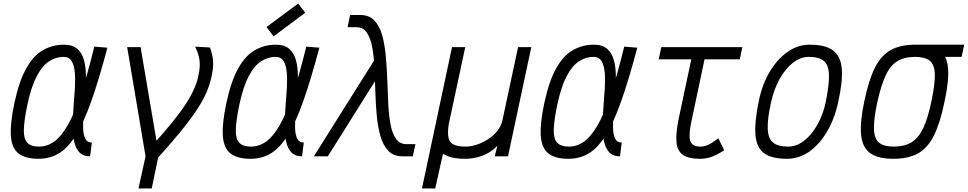

<svg xmlns="http://www.w3.org/2000/svg" viewBox="-20 -885 5479 1087"><path d="M500 -78 490 0Q450 0 428.5 -23.5Q407 -47 399 -87.5Q391 -128 391.5 -178Q392 -228 396.5 -281.5Q401 -335 404 -385Q407 -435 403.5 -475Q400 -515 385.5 -539Q371 -563 340 -563Q298 -563 259 -538.5Q220 -514 188.5 -454.5Q157 -395 135 -292Q116 -201 115 -149.5Q114 -98 135 -76.5Q156 -55 200 -55Q246 -55 285.5 -82.5Q325 -110 362.5 -174.5Q400 -239 437 -348.5Q474 -458 514 -621L588 -615Q540 -434 497 -312.5Q454 -191 409.5 -119.5Q365 -48 314 -17Q263 14 198 14Q123 14 84.5 -16.5Q46 -47 41.5 -117Q37 -187 62 -304Q89 -428 129.5 -499.5Q170 -571 224 -601.5Q278 -632 342 -632Q390 -632 417 -609Q444 -586 455 -546Q466 -506 466.5 -457Q467 -408 462.5 -355Q458 -302 454 -253Q450 -204 450.5 -164.5Q451 -125 462 -101.5Q473 -78 500 -78Z M764 182 804 0 700 -618H776L879 -11L839 182ZM859 25 842 -62Q908 -134 954.5 -191.5Q1001 -249 1031.5 -296Q1062 -343 1079.5 -383Q1097 -423 1104 -461Q1114 -507 1110 -541.5Q1106 -576 1085 -621L1169 -616Q1184 -574 1186.5 -538.5Q1189 -503 1177 -449Q1168 -405 1147.5 -358.5Q1127 -312 1090.5 -257.5Q1054 -203 997.5 -134Q941 -65 859 25Z M1700 -78 1690 0Q1650 0 1628.5 -23.5Q1607 -47 1599 -87.5Q1591 -128 1591.5 -178Q1592 -228 1596.5 -281.5Q1601 -335 1604 -385Q1607 -435 1603.5 -475Q1600 -515 1585.5 -539Q1571 -563 1540 -563Q1498 -563 1459 -538.5Q1420 -514 1388.5 -454.5Q1357 -395 1335 -292Q1316 -201 1315 -149.5Q1314 -98 1335 -76.5Q1356 -55 1400 -55Q1446 -55 1485.5 -82.5Q1525 -110 1562.5 -174.5Q1600 -239 1637 -348.5Q1674 -458 1714 -621L1788 -615Q1740 -434 1697 -312.5Q1654 -191 1609.5 -119.5Q1565 -48 1514 -17Q1463 14 1398 14Q1323 14 1284.5 -16.5Q1246 -47 1241.5 -117Q1237 -187 1262 -304Q1289 -428 1329.5 -499.5Q1370 -571 1424 -601.5Q1478 -632 1542 -632Q1590 -632 1617 -609Q1644 -586 1655 -546Q1666 -506 1666.5 -457Q1667 -408 1662.5 -355Q1658 -302 1654 -253Q1650 -204 1650.5 -164.5Q1651 -125 1662 -101.5Q1673 -78 1700 -78ZM1529 -679 1489 -732 1668 -865 1708 -813Z M2258 0Q2208 0 2178.5 -31Q2149 -62 2134 -114Q2119 -166 2113 -231Q2107 -296 2105 -365.5Q2103 -435 2100 -500Q2097 -565 2087.5 -617Q2078 -669 2057 -700Q2036 -731 1998 -731H1948L1962 -800H2021Q2070 -800 2099.5 -769Q2129 -738 2143.5 -686Q2158 -634 2164 -569Q2170 -504 2172.5 -434.5Q2175 -365 2178 -300Q2181 -235 2190.5 -183Q2200 -131 2221.5 -100Q2243 -69 2281 -69H2332L2317 0ZM1757 0 2129 -592 2138 -481 1836 0Z M2369 182 2539 -618H2614L2521 -184Q2513 -134 2519 -106Q2525 -78 2548.5 -66.5Q2572 -55 2615 -55Q2645 -55 2679 -66Q2713 -77 2743.5 -97Q2774 -117 2796 -144.5Q2818 -172 2825 -206L2913 -618H2988L2856 0H2781L2796 -60Q2773 -35 2743 -18.5Q2713 -2 2679.5 6Q2646 14 2613 14Q2569 14 2538.5 6.5Q2508 -1 2488 -15L2444 182Z M3500 -78 3490 0Q3450 0 3428.5 -23.5Q3407 -47 3399 -87.5Q3391 -128 3391.5 -178Q3392 -228 3396.5 -281.5Q3401 -335 3404 -385Q3407 -435 3403.5 -475Q3400 -515 3385.5 -539Q3371 -563 3340 -563Q3298 -563 3259 -538.5Q3220 -514 3188.5 -454.5Q3157 -395 3135 -292Q3116 -201 3115 -149.5Q3114 -98 3135 -76.5Q3156 -55 3200 -55Q3246 -55 3285.5 -82.5Q3325 -110 3362.5 -174.5Q3400 -239 3437 -348.5Q3474 -458 3514 -621L3588 -615Q3540 -434 3497 -312.5Q3454 -191 3409.5 -119.5Q3365 -48 3314 -17Q3263 14 3198 14Q3123 14 3084.5 -16.5Q3046 -47 3041.5 -117Q3037 -187 3062 -304Q3089 -428 3129.5 -499.5Q3170 -571 3224 -601.5Q3278 -632 3342 -632Q3390 -632 3417 -609Q3444 -586 3455 -546Q3466 -506 3466.5 -457Q3467 -408 3462.5 -355Q3458 -302 3454 -253Q3450 -204 3450.5 -164.5Q3451 -125 3462 -101.5Q3473 -78 3500 -78Z M3943 14Q3880 14 3847.5 -7.5Q3815 -29 3810 -79.5Q3805 -130 3823 -216L3903 -593H3978L3897 -210Q3884 -150 3884 -116.5Q3884 -83 3899 -69Q3914 -55 3945 -55Q3968 -55 3990 -65.5Q4012 -76 4047 -102L4080 -34Q4035 -6 4005.5 4Q3976 14 3943 14ZM3709 -549 3724 -618H4183L4168 -549Z M4436 14Q4349 14 4306 -17.5Q4263 -49 4257 -121Q4251 -193 4276 -313Q4295 -407 4337.5 -478.5Q4380 -550 4438.5 -591Q4497 -632 4564 -632Q4651 -632 4695 -600.5Q4739 -569 4745.5 -497.5Q4752 -426 4725 -305Q4705 -213 4662.5 -140.5Q4620 -68 4562 -27Q4504 14 4436 14ZM4442 -55Q4489 -55 4532 -88Q4575 -121 4608 -179.5Q4641 -238 4656 -313Q4675 -409 4673 -463.5Q4671 -518 4643.5 -540.5Q4616 -563 4558 -563Q4512 -563 4469.5 -530Q4427 -497 4394.5 -439Q4362 -381 4345 -305Q4324 -210 4326.5 -155Q4329 -100 4357 -77.5Q4385 -55 4442 -55Z M5038 14Q4951 14 4906.5 -18Q4862 -50 4855 -122.5Q4848 -195 4874 -315Q4899 -434 4934 -503Q4969 -572 5023.5 -602Q5078 -632 5162 -632Q5228 -632 5269.5 -616Q5311 -600 5330.5 -563Q5350 -526 5348.5 -462.5Q5347 -399 5326 -303Q5302 -186 5266.5 -116Q5231 -46 5176.5 -16Q5122 14 5038 14ZM5040 -55Q5100 -55 5140 -79Q5180 -103 5207 -160Q5234 -217 5254 -315Q5274 -411 5272.5 -465Q5271 -519 5244 -541Q5217 -563 5160 -563Q5101 -563 5061 -539Q5021 -515 4994.5 -458.5Q4968 -402 4946 -303Q4926 -208 4928 -153.5Q4930 -99 4957 -77Q4984 -55 5040 -55ZM5154 -563 5169 -632H5439L5424 -563Z"/></svg>

Font: Victor Mono
Style: Italic
Weight: 400
Italic angle: -12°
Monospace: yes
Designer: Rune Bjørnerås
Version: Version 1.561;gftools[0.9.30]